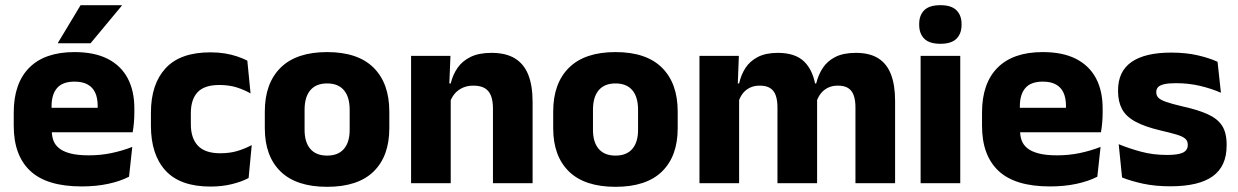

<svg xmlns="http://www.w3.org/2000/svg" viewBox="-20 -707 4776 741"><path d="M295 12.5Q161 12.5 97 -47.2Q33 -107 33 -221.5V-272.5Q33 -385.5 93 -445.8Q153 -506 267.5 -506Q344.5 -506 395.8 -479.8Q447 -453.5 472.8 -405Q498.5 -356.5 498.5 -288.5V-272Q498.5 -253 496.8 -233.2Q495 -213.5 492 -196.5H354Q356 -225.5 356.5 -251.2Q357 -277 357 -298Q357 -328.5 347.5 -349.2Q338 -370 318.2 -381Q298.5 -392 267.5 -392Q221.5 -392 200.2 -367.2Q179 -342.5 179 -297V-252L180 -235.5V-200.5Q180 -181.5 186.2 -164.5Q192.5 -147.5 208.2 -134.8Q224 -122 251.8 -114.8Q279.5 -107.5 322.5 -107.5Q368 -107.5 410 -116.2Q452 -125 490.5 -140L478 -25Q444 -7.5 397.5 2.5Q351 12.5 295 12.5ZM114 -196.5V-291H461V-196.5ZM291 -687H450V-685L329.5 -540H203.5V-541.5Z M792.5 13Q675.5 13 619 -48.5Q562.5 -110 562.5 -221.5V-272.5Q562.5 -382 619 -443.5Q675.5 -505 792 -505Q822 -505 848 -500.8Q874 -496.5 896 -489Q918 -481.5 934.5 -473L947 -346.5Q922.5 -360.5 893 -369.8Q863.5 -379 826.5 -379Q768.5 -379 742.5 -351Q716.5 -323 716.5 -270V-227.5Q716.5 -173.5 744 -144.5Q771.5 -115.5 830 -115.5Q866.5 -115.5 895.8 -124.2Q925 -133 951.5 -147L939.5 -20Q913.5 -6 875.5 3.5Q837.5 13 792.5 13Z M1242.5 14Q1123.5 14 1062.8 -45.2Q1002 -104.5 1002 -212V-276.5Q1002 -385.5 1063 -445.8Q1124 -506 1242.5 -506Q1361 -506 1421.8 -445.8Q1482.5 -385.5 1482.5 -276.5V-212Q1482.5 -104.5 1422 -45.2Q1361.5 14 1242.5 14ZM1242.5 -106.5Q1285 -106.5 1307.2 -132.2Q1329.5 -158 1329.5 -205.5V-283Q1329.5 -333 1307.2 -359Q1285 -385 1242.5 -385Q1200 -385 1177.8 -359Q1155.5 -333 1155.5 -283V-205.5Q1155.5 -158 1177.8 -132.2Q1200 -106.5 1242.5 -106.5Z M1882.5 0V-289Q1882.5 -316 1875.5 -335.8Q1868.5 -355.5 1852 -366Q1835.5 -376.5 1807 -376.5Q1783.5 -376.5 1765.5 -368.2Q1747.5 -360 1735.2 -345.8Q1723 -331.5 1717 -313.5L1693.5 -385H1719.5Q1727.5 -418.5 1745.8 -445Q1764 -471.5 1796 -487.2Q1828 -503 1877 -503Q1932 -503 1967 -481.8Q2002 -460.5 2018.8 -418.5Q2035.5 -376.5 2035.5 -313.5V0ZM1566.5 0V-491.5H1718.5L1713.5 -368.5L1719.5 -354V0Z M2355.5 14Q2236.5 14 2175.8 -45.2Q2115 -104.5 2115 -212V-276.5Q2115 -385.5 2176 -445.8Q2237 -506 2355.5 -506Q2474 -506 2534.8 -445.8Q2595.5 -385.5 2595.5 -276.5V-212Q2595.5 -104.5 2535 -45.2Q2474.5 14 2355.5 14ZM2355.5 -106.5Q2398 -106.5 2420.2 -132.2Q2442.5 -158 2442.5 -205.5V-283Q2442.5 -333 2420.2 -359Q2398 -385 2355.5 -385Q2313 -385 2290.8 -359Q2268.5 -333 2268.5 -283V-205.5Q2268.5 -158 2290.8 -132.2Q2313 -106.5 2355.5 -106.5Z M3281.5 0V-293Q3281.5 -319 3275.2 -337.8Q3269 -356.5 3254.2 -366.5Q3239.5 -376.5 3213.5 -376.5Q3191.5 -376.5 3175 -368.2Q3158.5 -360 3147.5 -345.8Q3136.5 -331.5 3131 -313.5L3116.5 -385H3130Q3138 -418 3155.5 -444.8Q3173 -471.5 3204 -487.2Q3235 -503 3283.5 -503Q3336 -503 3369.2 -482.2Q3402.5 -461.5 3418.5 -420.2Q3434.5 -379 3434.5 -317.5V0ZM2679.5 0V-491.5H2831.5L2826.5 -359L2832.5 -354V0ZM2980.5 0V-293Q2980.5 -319 2974.2 -337.8Q2968 -356.5 2953 -366.5Q2938 -376.5 2912.5 -376.5Q2890 -376.5 2873.5 -368.2Q2857 -360 2846.2 -345.8Q2835.5 -331.5 2830 -313.5L2806.5 -385H2832.5Q2840 -418.5 2857.2 -445Q2874.5 -471.5 2905 -487.2Q2935.5 -503 2982 -503Q3050.5 -503 3085.2 -467.8Q3120 -432.5 3129 -365.5Q3130.5 -355.5 3132 -341Q3133.5 -326.5 3133.5 -315V0Z M3533 0V-491.5H3686V0ZM3609.5 -538Q3566.5 -538 3547 -557.8Q3527.5 -577.5 3527.5 -611V-614.5Q3527.5 -648 3547 -667.5Q3566.5 -687 3609.5 -687Q3651.5 -687 3671.2 -667.5Q3691 -648 3691 -614.5V-611Q3691 -577 3671.2 -557.5Q3651.5 -538 3609.5 -538Z M4032 12.5Q3898 12.5 3834 -47.2Q3770 -107 3770 -221.5V-272.5Q3770 -385.5 3830 -445.8Q3890 -506 4004.5 -506Q4081.5 -506 4132.8 -479.8Q4184 -453.5 4209.8 -405Q4235.5 -356.5 4235.5 -288.5V-272Q4235.5 -253 4233.8 -233.2Q4232 -213.5 4229 -196.5H4091Q4093 -225.5 4093.5 -251.2Q4094 -277 4094 -298Q4094 -328.5 4084.5 -349.2Q4075 -370 4055.2 -381Q4035.5 -392 4004.5 -392Q3958.5 -392 3937.2 -367.2Q3916 -342.5 3916 -297V-252L3917 -235.5V-200.5Q3917 -181.5 3923.2 -164.5Q3929.5 -147.5 3945.2 -134.8Q3961 -122 3988.8 -114.8Q4016.5 -107.5 4059.5 -107.5Q4105 -107.5 4147 -116.2Q4189 -125 4227.5 -140L4215 -25Q4181 -7.5 4134.5 2.5Q4088 12.5 4032 12.5ZM3851 -196.5V-291H4198V-196.5Z M4496.5 12Q4438 12 4391 1.8Q4344 -8.5 4310.5 -22L4297.5 -150.5Q4336 -134.5 4382.8 -121.8Q4429.5 -109 4484 -109Q4527.5 -109 4545.8 -118.2Q4564 -127.5 4564 -147V-149Q4564 -162.5 4554.8 -171.2Q4545.5 -180 4522.8 -187Q4500 -194 4459 -203.5Q4397.5 -218 4361.5 -237.8Q4325.5 -257.5 4310.2 -286.2Q4295 -315 4295 -354.5V-358.5Q4295 -431.5 4347 -467.8Q4399 -504 4500 -504Q4557 -504 4602.5 -493.5Q4648 -483 4679 -468.5L4692 -349Q4656 -365 4611.8 -375.5Q4567.5 -386 4519 -386Q4489.5 -386 4472.8 -382Q4456 -378 4449.2 -370.5Q4442.5 -363 4442.5 -352V-350.5Q4442.5 -338.5 4450.5 -330Q4458.5 -321.5 4479.8 -314Q4501 -306.5 4541 -297Q4603 -283.5 4641 -266.2Q4679 -249 4696.5 -221.8Q4714 -194.5 4714 -149.5V-145Q4714 -65.5 4660.5 -26.8Q4607 12 4496.5 12Z"/></svg>

Font: Anek Latin Medium
Style: Bold
Weight: 700
Version: Version 1.003